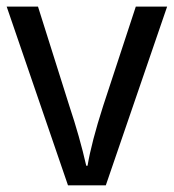

<svg xmlns="http://www.w3.org/2000/svg" viewBox="-20 -555 520 575"><path d="M183.6 0 0 -535.2H93.8L187.5 -238.3Q218.8 -144.5 238.3 -58.6H242.2Q253.9 -128.9 289.1 -238.3L386.7 -535.2H480.5L296.9 0Z"/></svg>

Font: Droid Sans Fallback
Style: Regular
Weight: 400
Designer: Steve Matteson
Foundry: Ascender Corporation
Version: 3.00 (Khmer version)